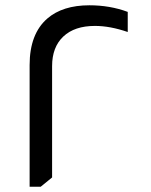

<svg xmlns="http://www.w3.org/2000/svg" viewBox="-20 -706 572 726"><path d="M92 -460Q92 -578 159 -636Q217 -686 318 -686Q396 -686 463 -661V-585Q396 -608 339 -608Q262 -608 219.5 -568Q177 -528 177 -456V-35L134 0H92Z"/></svg>

Font: Almarai
Style: Regular
Weight: 400
Designer: Boutros International 2019
Foundry: Created by Boutros International 2019
Version: Version 1.10